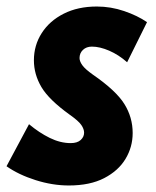

<svg xmlns="http://www.w3.org/2000/svg" viewBox="-52 -557 480 589"><path d="M-32 -47 37 -176Q68 -150 100.5 -134Q133 -118 165 -118Q185 -118 195.5 -127.5Q206 -137 206 -150Q206 -161 197.5 -173.5Q189 -186 162 -205Q98 -251 75 -290Q52 -329 52 -372Q52 -418 76 -455.5Q100 -493 143.5 -515Q187 -537 245 -537Q288 -537 329 -523Q370 -509 399 -489L338 -366Q312 -389 283 -401.5Q254 -414 230 -414Q213 -414 202.5 -404Q192 -394 192 -379Q192 -369 200.5 -357Q209 -345 233 -328Q304 -279 329.5 -238Q355 -197 355 -149Q355 -106 333 -69.5Q311 -33 267.5 -10.5Q224 12 159 12Q109 12 57 -4.5Q5 -21 -32 -47Z"/></svg>

Font: Radio Canada Condensed
Style: Bold Italic
Weight: 700
Width: 3
Italic angle: -12°
Designer: Charles Daoud, Etienne Aubert Bonn, Alexandre Saumier Demers, Jacques Le Bailly
Foundry: Radio-Canada
Version: Version 2.104; ttfautohint (v1.8.4.7-5d5b);gftools[0.9.28.de